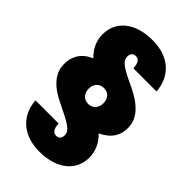

<svg xmlns="http://www.w3.org/2000/svg" viewBox="-277 -816 1145 1145"><g transform="rotate(45 295.5 -244.0)"><path d="M63 -532C63 -481 83 -432 126 -391C51 -360 26 -303 26 -244C26 -164 84 -105 180 -61C294 -5 330 14 330 55C330 80 316 92 295 92C272 92 257 77 254 30H59C67 146 148 230 291 230C443 230 528 151 528 44C528 -7 508 -56 465 -97C541 -134 566 -184 566 -244C566 -324 507 -381 411 -428C296 -481 261 -503 261 -543C261 -568 275 -580 296 -580C319 -580 334 -565 337 -518H532C524 -634 443 -718 300 -718C148 -718 63 -639 63 -532ZM358 -244C358 -207 335 -177 296 -177C257 -177 234 -207 234 -244C234 -283 258 -311 297 -311C337 -311 358 -281 358 -244Z"/></g></svg>

Font: SVN-Poppins ExtraBold
Style: Regular
Weight: 800
Designer: Ninad Kale (Devanagari), Jonny Pinhorn (Latin)
Foundry: Indian Type Foundry
Version: Version 3.002 2017; ttfautohint (v1.8.3)